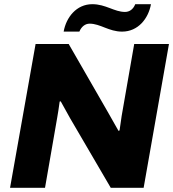

<svg xmlns="http://www.w3.org/2000/svg" viewBox="-20 -897 827 917"><path d="M284 -746H359C369 -770 387 -784 408 -784C459 -784 500 -746 563 -746C640 -746 689 -809 701 -877H626C616 -852 598 -840 577 -840C526 -840 485 -877 421 -877C345 -877 296 -814 284 -746ZM28 0H195L253 -334C256 -352 262 -386 265 -412L270 -413C283 -389 303 -353 315 -332L509 0H666L787 -687H621L561 -343C558 -323 554 -298 551 -274L546 -272C532 -297 510 -336 495 -362L308 -687H150Z"/></svg>

Font: Archivo ExtraBold
Style: Italic
Weight: 800
Italic angle: -10°
Designer: Hector Gatti
Foundry: Omnibus-Type
Version: Version 2.001